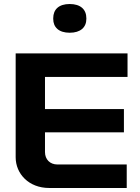

<svg xmlns="http://www.w3.org/2000/svg" viewBox="-20 -936 697 956"><path d="M58 -670V-153C58 -71 123 0 225 0H611V-117H266C229 -117 204 -142 204 -179V-277H597V-393H204V-553H615V-670ZM245 -842C245 -800 273 -773 327 -773C381 -773 410 -800 410 -842V-845C410 -889 381 -916 327 -916C273 -916 245 -889 245 -845Z"/></svg>

Font: LT Wave Bold
Style: Regular
Weight: 700
Designer: Daniel Lyons
Version: Version 2.5 (Glyphs App)